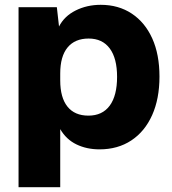

<svg xmlns="http://www.w3.org/2000/svg" viewBox="-20 -610 714 797"><path d="M57 167V-580H216L225 -500Q247 -543 294 -566.5Q341 -590 398 -590Q472 -590 527 -553.5Q582 -517 612 -450.5Q642 -384 642 -292Q642 -200 611.5 -132Q581 -64 525 -27Q469 10 393 10Q340 10 297.5 -10.5Q255 -31 230 -74V167ZM230 -276Q230 -205 260 -167.5Q290 -130 347 -130Q405 -130 435.5 -171.5Q466 -213 466 -291Q466 -368 435.5 -409Q405 -450 348 -450Q291 -450 260.5 -413Q230 -376 230 -305Z"/></svg>

Font: BDO Grotesk ExtraBold
Style: Regular
Weight: 800
Designer: Deni Anggara
Foundry: Lokal Container
Version: Version 2.000